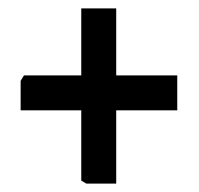

<svg xmlns="http://www.w3.org/2000/svg" viewBox="-20 -576 472 456"><path d="M185 -140 173 -147V-314H29V-384L37 -397H173V-556H256V-397H401V-314H256V-140Z"/></svg>

Font: Kreon Light SemiBold
Style: Regular
Weight: 600
Version: Version 2.002